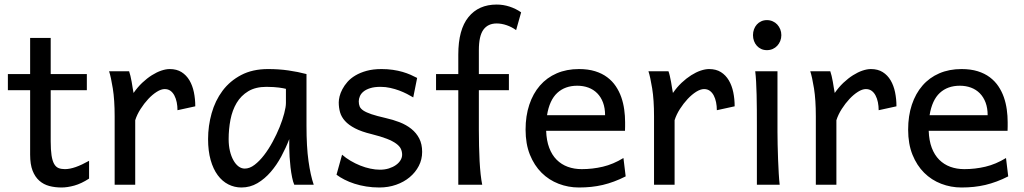

<svg xmlns="http://www.w3.org/2000/svg" viewBox="-20 -811 4496 843"><path d="M14.6 -485.8H112.3V-644.5H202.6V-485.8H361.3V-415H202.6V-190.4Q202.6 -152.8 206.3 -128.9Q210 -105 217.5 -91.6Q225.1 -78.1 236.8 -73.2Q248.5 -68.4 265.1 -68.4Q286.1 -68.4 312.5 -77.6Q338.9 -86.9 371.1 -105V-26.9Q337.4 -4.9 306.6 3.7Q275.9 12.2 250 12.2Q221.2 12.2 196.3 5.6Q171.4 -1 152.6 -17.6Q133.8 -34.2 123 -61.8Q112.3 -89.4 112.3 -131.8V-415H14.6Z M483.4 0V-300.3Q483.4 -372.6 475.3 -422.6Q467.3 -472.7 459 -498H546.9Q549.8 -490.2 552.7 -477.8Q555.7 -465.3 558.1 -451.7Q560.5 -438 562.5 -424.8L566.4 -402.8Q584 -428.2 604.7 -447.8Q625.5 -467.3 646.7 -480.7Q668 -494.1 688.2 -501Q708.5 -507.8 725.1 -507.8Q755.9 -507.8 777.1 -494.4Q798.3 -481 811.8 -458.3Q825.2 -435.5 831.3 -406Q837.4 -376.5 837.4 -344.2L759.3 -327.1Q759.3 -345.2 755.9 -362.1Q752.4 -378.9 745.6 -391.8Q738.8 -404.8 728.3 -412.4Q717.8 -419.9 703.1 -419.9Q687.5 -419.9 668.5 -408Q649.4 -396 631.1 -376.5Q612.8 -356.9 597.2 -332.5Q581.5 -308.1 573.7 -283.2V0Z M1235.4 -420.9Q1229.5 -422.4 1222.2 -423.8Q1214.8 -425.3 1204.8 -426.5Q1194.8 -427.7 1181.4 -428.7Q1168 -429.7 1149.9 -429.7Q1102.1 -429.7 1070.1 -410.4Q1038.1 -391.1 1019 -359.1Q1000 -327.1 991.9 -285.6Q983.9 -244.1 983.9 -200.2Q983.9 -171.9 989.5 -148.2Q995.1 -124.5 1004.9 -107.2Q1014.6 -89.8 1027.3 -80.3Q1040 -70.8 1054.7 -70.8Q1076.2 -70.8 1097.9 -87.4Q1119.6 -104 1139.6 -130.1Q1159.7 -156.2 1177.2 -188.7Q1194.8 -221.2 1207.8 -253.2Q1220.7 -285.2 1228 -313.5Q1235.4 -341.8 1235.4 -358.9ZM1272 0Q1266.6 -11.7 1262.5 -32.2Q1258.3 -52.7 1255.6 -75.9Q1252.9 -99.1 1251.5 -122.1Q1250 -145 1250 -161.1V-200.2Q1235.4 -162.1 1215.1 -124.3Q1194.8 -86.4 1168.7 -56.2Q1142.6 -25.9 1110.4 -6.8Q1078.1 12.2 1040 12.2Q1009.3 12.2 982.4 -1.5Q955.6 -15.1 935.8 -42Q916 -68.8 904.8 -108.6Q893.6 -148.4 893.6 -200.2Q893.6 -258.3 909.2 -313.7Q924.8 -369.1 957 -412.4Q989.3 -455.6 1039.1 -481.7Q1088.9 -507.8 1157.2 -507.8Q1204.6 -507.8 1246.6 -501.7Q1288.6 -495.6 1325.7 -485.8V-258.8Q1325.7 -166.5 1334.5 -103.8Q1343.3 -41 1357.4 0Z M1794.4 -383.3Q1782.2 -390.6 1766.6 -398.7Q1751 -406.7 1732.7 -413.6Q1714.4 -420.4 1693.6 -425Q1672.9 -429.7 1650.4 -429.7Q1623.5 -429.7 1605.2 -423.8Q1586.9 -418 1575.9 -408.9Q1564.9 -399.9 1560.1 -388.4Q1555.2 -377 1555.2 -366.2Q1555.2 -353.5 1559.1 -343.8Q1563 -334 1575.4 -325.7Q1587.9 -317.4 1610.8 -309.6Q1633.8 -301.8 1672.4 -293Q1705.6 -285.6 1734.9 -274.2Q1764.2 -262.7 1786.1 -245.1Q1808.1 -227.5 1820.8 -202.9Q1833.5 -178.2 1833.5 -144Q1833.5 -110.8 1818.8 -82.5Q1804.2 -54.2 1778.8 -33Q1753.4 -11.7 1719.2 0.2Q1685.1 12.2 1645.5 12.2Q1615.7 12.2 1588.1 7.8Q1560.5 3.4 1536.4 -4.4Q1512.2 -12.2 1492.2 -22.5Q1472.2 -32.7 1457.5 -43.9L1481.9 -131.8Q1498.5 -117.2 1519.3 -105Q1540 -92.8 1562 -84Q1584 -75.2 1606.2 -70.6Q1628.4 -65.9 1647.9 -65.9Q1669.4 -65.9 1687.3 -71.5Q1705.1 -77.1 1718 -86.2Q1731 -95.2 1738.3 -107.2Q1745.6 -119.1 1745.6 -131.8Q1745.6 -145.5 1740 -157.5Q1734.4 -169.4 1719.5 -180.4Q1704.6 -191.4 1678.5 -201.7Q1652.3 -211.9 1611.3 -222.2Q1566.9 -232.9 1538.8 -247.6Q1510.7 -262.2 1494.9 -279.8Q1479 -297.4 1473.1 -317.9Q1467.3 -338.4 1467.3 -361.3Q1467.3 -372.6 1470.9 -387.7Q1474.6 -402.8 1483.2 -419.2Q1491.7 -435.5 1505.6 -451.4Q1519.5 -467.3 1540.5 -479.7Q1561.5 -492.2 1589.8 -500Q1618.2 -507.8 1655.3 -507.8Q1681.6 -507.8 1704.8 -504.4Q1728 -501 1747.3 -495.4Q1766.6 -489.7 1782.7 -482.7Q1798.8 -475.6 1811.5 -468.8Z M1894.5 -485.8H1992.2V-571.3Q1992.2 -681.2 2036.9 -736.1Q2081.5 -791 2160.6 -791Q2189.5 -791 2217.3 -782Q2245.1 -772.9 2268.1 -756.8L2246.1 -678.7Q2227.5 -692.4 2204.8 -700.2Q2182.1 -708 2160.6 -708Q2122.6 -708 2102.5 -680.7Q2082.5 -653.3 2082.5 -590.8V-485.8H2214.4V-415H2082.5V-241.2Q2082.5 -205.6 2083.3 -170.7Q2084 -135.7 2085.7 -104.2Q2087.4 -72.8 2090.3 -45.9Q2093.3 -19 2097.2 0H1992.2V-415H1894.5Z M2377.9 -236.8Q2379.4 -193.8 2391.4 -162.1Q2403.3 -130.4 2424.1 -109.6Q2444.8 -88.9 2472.9 -78.6Q2501 -68.4 2534.2 -68.4Q2581.5 -68.4 2627 -79.1Q2672.4 -89.8 2717.3 -117.2L2727.1 -36.6Q2701.2 -23.4 2676.3 -14.2Q2651.4 -4.9 2626.5 1Q2601.6 6.8 2575.9 9.5Q2550.3 12.2 2522 12.2Q2475.1 12.2 2432.6 -4.2Q2390.1 -20.5 2357.9 -52.5Q2325.7 -84.5 2306.6 -131.8Q2287.6 -179.2 2287.6 -241.7Q2287.6 -302.2 2304 -351.3Q2320.3 -400.4 2350.6 -435.3Q2380.9 -470.2 2424.3 -489Q2467.8 -507.8 2522 -507.8Q2562 -507.8 2592.8 -498.3Q2623.5 -488.8 2646 -471.9Q2668.5 -455.1 2683.6 -432.6Q2698.7 -410.2 2707.8 -384.3Q2716.8 -358.4 2720.7 -330.3Q2724.6 -302.2 2724.6 -274.9V-255.9Q2724.6 -243.7 2724.1 -236.8ZM2514.6 -434.6Q2460.9 -434.6 2426.8 -403.1Q2392.6 -371.6 2381.8 -305.2H2636.7Q2636.7 -336.4 2627.7 -360.6Q2618.7 -384.8 2602.3 -401.4Q2585.9 -418 2563.5 -426.3Q2541 -434.6 2514.6 -434.6Z M2851.6 0V-300.3Q2851.6 -372.6 2843.5 -422.6Q2835.4 -472.7 2827.1 -498H2915Q2918 -490.2 2920.9 -477.8Q2923.8 -465.3 2926.3 -451.7Q2928.7 -438 2930.7 -424.8L2934.6 -402.8Q2952.1 -428.2 2972.9 -447.8Q2993.7 -467.3 3014.9 -480.7Q3036.1 -494.1 3056.4 -501Q3076.7 -507.8 3093.3 -507.8Q3124 -507.8 3145.3 -494.4Q3166.5 -481 3179.9 -458.3Q3193.4 -435.5 3199.5 -406Q3205.6 -376.5 3205.6 -344.2L3127.4 -327.1Q3127.4 -345.2 3124 -362.1Q3120.6 -378.9 3113.8 -391.8Q3106.9 -404.8 3096.4 -412.4Q3085.9 -419.9 3071.3 -419.9Q3055.7 -419.9 3036.6 -408Q3017.6 -396 2999.3 -376.5Q2981 -356.9 2965.3 -332.5Q2949.7 -308.1 2941.9 -283.2V0Z M3286.1 -656.7Q3286.1 -670.4 3290.5 -682.4Q3294.9 -694.3 3303 -703.4Q3311 -712.4 3322.3 -717.5Q3333.5 -722.7 3347.2 -722.7Q3360.8 -722.7 3372.6 -717.5Q3384.3 -712.4 3392.6 -703.4Q3400.9 -694.3 3405.8 -682.4Q3410.6 -670.4 3410.6 -656.7Q3410.6 -643.1 3405.8 -631.1Q3400.9 -619.1 3392.6 -610.1Q3384.3 -601.1 3372.6 -595.9Q3360.8 -590.8 3347.2 -590.8Q3333.5 -590.8 3322.3 -595.9Q3311 -601.1 3303 -610.1Q3294.9 -619.1 3290.5 -631.1Q3286.1 -643.1 3286.1 -656.7ZM3393.6 -231.9Q3393.6 -208.5 3394.3 -176.5Q3395 -144.5 3396.2 -111.8Q3397.5 -79.1 3399.2 -49.3Q3400.9 -19.5 3403.3 0H3303.2V-258.8Q3303.2 -294.4 3303 -329.1Q3302.7 -363.8 3302 -394.8Q3301.3 -425.8 3299.8 -452.4Q3298.3 -479 3295.9 -498H3393.6Z M3562 0V-300.3Q3562 -372.6 3554 -422.6Q3545.9 -472.7 3537.6 -498H3625.5Q3628.4 -490.2 3631.3 -477.8Q3634.3 -465.3 3636.7 -451.7Q3639.2 -438 3641.1 -424.8L3645 -402.8Q3662.6 -428.2 3683.3 -447.8Q3704.1 -467.3 3725.3 -480.7Q3746.6 -494.1 3766.8 -501Q3787.1 -507.8 3803.7 -507.8Q3834.5 -507.8 3855.7 -494.4Q3877 -481 3890.4 -458.3Q3903.8 -435.5 3909.9 -406Q3916 -376.5 3916 -344.2L3837.9 -327.1Q3837.9 -345.2 3834.5 -362.1Q3831.1 -378.9 3824.2 -391.8Q3817.4 -404.8 3806.9 -412.4Q3796.4 -419.9 3781.7 -419.9Q3766.1 -419.9 3747.1 -408Q3728 -396 3709.7 -376.5Q3691.4 -356.9 3675.8 -332.5Q3660.2 -308.1 3652.3 -283.2V0Z M4057.6 -236.8Q4059.1 -193.8 4071 -162.1Q4083 -130.4 4103.8 -109.6Q4124.5 -88.9 4152.6 -78.6Q4180.7 -68.4 4213.9 -68.4Q4261.2 -68.4 4306.6 -79.1Q4352.1 -89.8 4397 -117.2L4406.7 -36.6Q4380.9 -23.4 4356 -14.2Q4331.1 -4.9 4306.2 1Q4281.2 6.8 4255.6 9.5Q4230 12.2 4201.7 12.2Q4154.8 12.2 4112.3 -4.2Q4069.8 -20.5 4037.6 -52.5Q4005.4 -84.5 3986.3 -131.8Q3967.3 -179.2 3967.3 -241.7Q3967.3 -302.2 3983.6 -351.3Q4000 -400.4 4030.3 -435.3Q4060.5 -470.2 4104 -489Q4147.5 -507.8 4201.7 -507.8Q4241.7 -507.8 4272.5 -498.3Q4303.2 -488.8 4325.7 -471.9Q4348.1 -455.1 4363.3 -432.6Q4378.4 -410.2 4387.5 -384.3Q4396.5 -358.4 4400.4 -330.3Q4404.3 -302.2 4404.3 -274.9V-255.9Q4404.3 -243.7 4403.8 -236.8ZM4194.3 -434.6Q4140.6 -434.6 4106.4 -403.1Q4072.3 -371.6 4061.5 -305.2H4316.4Q4316.4 -336.4 4307.4 -360.6Q4298.3 -384.8 4282 -401.4Q4265.6 -418 4243.2 -426.3Q4220.7 -434.6 4194.3 -434.6Z"/></svg>

Font: Andika APac
Style: Regular
Weight: 400
Designer: Victor Gaultney, Annie Olsen, Julie Remington, Don Collingsworth, Eric Hays, Becca Hirsbrunner
Foundry: SIL International
Version: Version 5.000